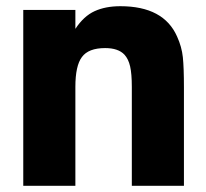

<svg xmlns="http://www.w3.org/2000/svg" viewBox="-20 -599 664 619"><path d="M55 0V-567H223V-506Q250 -547 285 -563Q320 -579 368 -579Q508 -579 551 -481Q566 -448 569.5 -414.5Q573 -381 573 -317V0H405V-319Q405 -361 399.5 -385Q394 -409 381 -423Q361 -444 319 -444Q265 -444 244 -415Q223 -387 223 -319V0Z"/></svg>

Font: Open Sauce One Black
Style: Regular
Weight: 900
Designer: Alfredo Marco Pradil
Foundry: Creative Sauce Fz LLC
Version: Version 1.477